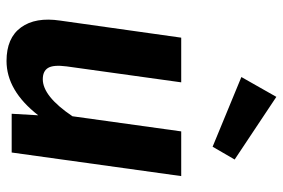

<svg xmlns="http://www.w3.org/2000/svg" viewBox="-162 -706 883 600"><g transform="rotate(90 280.0 -405.5)"><path d="M282.2 -827.1 478 -696.8 438 -627.9 220.2 -717.8ZM169.9 16.1Q98.1 16.1 65.2 -29.1Q32.2 -74.2 43.9 -151.9L97.2 -529.8H236.8L187 -171.9Q181.6 -130.4 191.7 -113.8Q201.7 -97.2 227.1 -97.2Q280.3 -97.2 342.8 -189.9L390.1 -529.8H529.8L456.1 0H335L339.8 -83Q262.7 16.1 169.9 16.1Z"/></g></svg>

Font: FiraGO SemiBold
Style: Italic
Weight: 600
Italic angle: -8°
Designer: bBox Type GmbH
Foundry: bBox Type GmbH
Version: Version 1.001;PS 001.001;hotconv 1.0.88;makeotf.lib2.5.64775